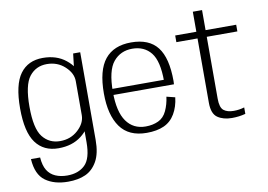

<svg xmlns="http://www.w3.org/2000/svg" viewBox="-94 -878 1758 1260"><g transform="rotate(-10 784.5 -248.0)"><path d="M263 231Q331 231 379.2 209.2Q427.5 187.5 457.5 134.8Q487.5 82 487.5 -8V-592H440.5L426 -468.5V-3.5Q426 106 382.2 148Q338.5 190 264.5 190Q220 190 185.8 175Q151.5 160 132 128.5Q112.5 97 108.5 42.5H47.5Q54 146.5 112.5 188.8Q171 231 263 231ZM239 4Q330.5 4 391.5 -43.2Q452.5 -90.5 452.5 -141.5L426 -183.5Q426 -130.5 377 -85.5Q328 -40.5 257.5 -40.5Q185 -40.5 141.2 -96Q97.5 -151.5 97.5 -297Q97.5 -442.5 141.2 -498Q185 -553.5 257.5 -553.5Q328 -553.5 377 -508.5Q426 -463.5 426 -410.5L452 -451.5Q452 -500 391 -549Q330 -598 238.5 -598Q140 -598 87.5 -526.8Q35 -455.5 35 -297Q35 -139.5 87.8 -67.8Q140.5 4 239 4Z M827 5V-37.5Q744.5 -37.5 699 -101.8Q653.5 -166 653.5 -298Q653.5 -440.5 701.2 -498Q749 -555.5 827 -555.5Q907 -555.5 951.8 -499.5Q996.5 -443.5 996.5 -310L1002 -318.5H645V-278H1057Q1058 -288.5 1058 -300Q1058 -453.5 1002.2 -525.5Q946.5 -597.5 827 -597.5Q711 -597.5 652.2 -525Q593.5 -452.5 593.5 -298Q593.5 -154.5 650.2 -74.8Q707 5 827 5ZM827 -37.5V5Q894.5 5 941.5 -16Q988.5 -37 1016 -83.8Q1043.5 -130.5 1050.5 -192.5L994 -206.5Q987.5 -156 968 -114Q948.5 -72 911.5 -54.8Q874.5 -37.5 827 -37.5Z M1394 6Q1441.5 6 1484.5 -5.5V-48.5Q1450.5 -38 1414 -38Q1370.5 -38 1346.8 -57Q1323 -76 1323 -135V-547.5H1527V-592H1323V-725.5H1261.5V-592H1120.5V-547.5H1261.5V-118.5Q1261.5 -45.5 1299 -19.8Q1336.5 6 1394 6Z"/></g></svg>

Font: Anybody UltraCondensed Thin Light
Style: Regular
Weight: 300
Version: Version 1.111